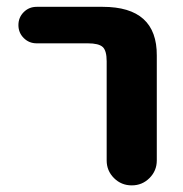

<svg xmlns="http://www.w3.org/2000/svg" viewBox="-20 -566 538 565"><path d="M87.9 -438.5Q65.4 -438.5 49.8 -454.1Q34.2 -469.7 34.2 -492.2Q34.2 -514.6 49.8 -530.3Q65.4 -545.9 87.9 -545.9H282.2Q442.4 -545.9 441.4 -402.3V-93.8Q441.4 -63.5 419.9 -42Q398.4 -20.5 367.7 -20.5Q336.9 -20.5 315.4 -42Q293.9 -63.5 293.9 -93.8V-385.7Q293.9 -417 282.2 -427.7Q270.5 -438.5 238.3 -438.5Z"/></svg>

Font: Gen Jyuu GothicX Bold
Style: Bold
Weight: 700
Designer: Ryoko NISHIZUKA (kana &amp; ideographs); Paul D. Hunt (Latin, Greek &amp; Cyrillic); Wenlong ZHANG (bopomofo); Sandoll C
Version: Version 1.058.20140828